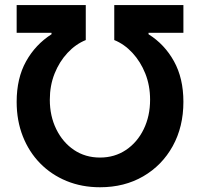

<svg xmlns="http://www.w3.org/2000/svg" viewBox="-20 -748 810 777"><path d="M47.4 -335.9Q47.4 -431.2 85.4 -499.5Q123.5 -567.9 188.5 -609.4V-615.2H47.4V-727.5H327.1V-585.9Q286.1 -569.3 253.2 -533.9Q220.2 -498.5 200.9 -450.2Q181.6 -401.9 181.6 -344.2Q181.6 -278.3 207.8 -225.1Q233.9 -171.9 279.5 -141.1Q325.2 -110.4 384.8 -110.4Q443.8 -110.4 489.7 -141.1Q535.6 -171.9 561.5 -225.1Q587.4 -278.3 587.4 -344.2Q587.4 -401.9 568.1 -450.2Q548.8 -498.5 516.1 -533.9Q483.4 -569.3 442.4 -585.9V-727.5H722.2V-615.2H581.1V-609.4Q646 -568.8 684.1 -500Q722.2 -431.2 722.2 -335.9Q722.2 -234.9 679 -156.7Q635.7 -78.6 559.6 -34.4Q483.4 9.8 384.8 9.8Q311 9.8 249.3 -15.6Q187.5 -41 142.3 -87.2Q97.2 -133.3 72.3 -196.5Q47.4 -259.8 47.4 -335.9Z"/></svg>

Font: V-Inter
Style: SemiBold-600
Weight: 600
Designer: Rasmus Andersson
Foundry: rsms
Version: Version 4.000;git-4146feb